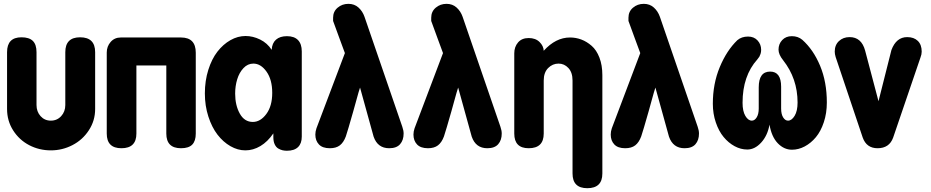

<svg xmlns="http://www.w3.org/2000/svg" viewBox="-20 -779 4894 1009"><path d="M17.1 -206.1V-504.9Q17.1 -583 92.8 -583Q133.3 -583 152.6 -564Q171.9 -544.9 171.9 -504.9V-227.1Q171.9 -192.4 193.1 -168.7Q214.4 -145 247.1 -145Q279.8 -145 301.5 -168.7Q323.2 -192.4 323.2 -227.1V-504.9Q323.2 -583 400.9 -583Q480 -583 480 -504.9V-206.1Q480 -145 447 -94.5Q414.1 -43.9 360.8 -16.4Q307.6 11.2 247.1 11.2Q186 11.2 133.5 -16.1Q81.1 -43.5 49.1 -93.8Q17.1 -144 17.1 -206.1Z M541 -77.1V-502.9Q541 -535.2 561.5 -558.6Q582 -582 614.7 -582H931.2Q1008.8 -582 1008.8 -502V-77.1Q1008.8 -38.1 990.2 -19Q971.7 0 931.2 0Q854 0 854 -77.1V-435.1H696.8V-77.1Q696.8 0 618.2 0Q541 0 541 -77.1Z M1270.5 -589.8Q1309.1 -589.8 1346.9 -571.3Q1384.8 -552.7 1407.7 -517.1Q1409.7 -552.2 1430.4 -570.6Q1451.2 -588.9 1487.8 -588.9Q1526.4 -588.9 1546.1 -568.4Q1565.9 -547.9 1565.9 -508.8V-61Q1565.9 -24.9 1546.1 -5.9Q1526.4 13.2 1487.8 13.2Q1475.6 13.2 1464.8 10.7Q1454.1 8.3 1442.4 1.5Q1430.7 -5.4 1423.6 -20.5Q1416.5 -35.6 1416.5 -58.1V-78.1Q1386.7 -34.2 1348.6 -11.5Q1310.5 11.2 1269.5 11.2Q1229.5 11.2 1191.2 -10.7Q1152.8 -32.7 1123 -71.3Q1093.3 -109.9 1075 -166.5Q1056.6 -223.1 1056.6 -288.1Q1056.6 -354.5 1074.7 -411.9Q1092.8 -469.2 1122.6 -507.6Q1152.3 -545.9 1190.9 -567.9Q1229.5 -589.8 1270.5 -589.8ZM1308.6 -138.2Q1348.6 -138.2 1379.6 -179.9Q1410.6 -221.7 1410.6 -291Q1410.6 -360.4 1380.6 -402.6Q1350.6 -444.8 1311.5 -444.8Q1281.7 -444.8 1259.5 -421.1Q1237.3 -397.5 1226.6 -362.3Q1215.8 -327.1 1215.8 -287.1Q1215.8 -225.6 1240.2 -181.9Q1264.6 -138.2 1308.6 -138.2Z M1643.1 -105 1792.5 -500Q1786.6 -516.1 1764.2 -576.7Q1741.7 -637.2 1730.5 -668.9V-686Q1730.5 -718.3 1754.2 -738.5Q1777.8 -758.8 1811 -758.8Q1842.3 -758.8 1863.8 -739.5Q1885.3 -720.2 1895.5 -690.9L2094.2 -112.8Q2101.1 -93.3 2101.1 -77.1Q2101.1 -42.5 2082.5 -21.2Q2064 0 2025.4 0Q1964.4 0 1943.4 -61L1872.1 -318.8Q1865.2 -298.8 1852.8 -252.7Q1840.3 -206.5 1836.4 -193.8Q1807.6 -92.3 1797.4 -62Q1785.6 -30.3 1765.9 -15.1Q1746.1 0 1713.4 0Q1674.8 0 1656 -20Q1637.2 -40 1637.2 -71.8Q1637.2 -87.9 1643.1 -105Z M2158.7 -105 2308.1 -500Q2302.2 -516.1 2279.8 -576.7Q2257.3 -637.2 2246.1 -668.9V-686Q2246.1 -718.3 2269.8 -738.5Q2293.5 -758.8 2326.7 -758.8Q2357.9 -758.8 2379.4 -739.5Q2400.9 -720.2 2411.1 -690.9L2609.9 -112.8Q2616.7 -93.3 2616.7 -77.1Q2616.7 -42.5 2598.1 -21.2Q2579.6 0 2541 0Q2480 0 2459 -61L2387.7 -318.8Q2380.9 -298.8 2368.4 -252.7Q2356 -206.5 2352.1 -193.8Q2323.2 -92.3 2313 -62Q2301.3 -30.3 2281.5 -15.1Q2261.7 0 2229 0Q2190.4 0 2171.6 -20Q2152.8 -40 2152.8 -71.8Q2152.8 -87.9 2158.7 -105Z M2682.6 -77.1V-499Q2682.6 -532.7 2702.4 -555.9Q2722.2 -579.1 2758.3 -579.1Q2794.4 -579.1 2815.4 -558.3Q2836.4 -537.6 2837.4 -512.2Q2900.4 -582 2975.6 -582Q3006.3 -582 3034.9 -571.3Q3063.5 -560.5 3089.1 -538.3Q3114.7 -516.1 3130.1 -476.3Q3145.5 -436.5 3145.5 -383.8V132.8Q3145.5 210 3066.4 210Q2988.8 210 2988.8 132.8V-356Q2988.8 -398.4 2967 -421.6Q2945.3 -444.8 2915.5 -444.8Q2883.8 -444.8 2860.6 -421.4Q2837.4 -397.9 2837.4 -356V-77.1Q2837.4 0 2758.3 0Q2682.6 0 2682.6 -77.1Z M3195.3 -105 3344.7 -500Q3338.9 -516.1 3316.4 -576.7Q3293.9 -637.2 3282.7 -668.9V-686Q3282.7 -718.3 3306.4 -738.5Q3330.1 -758.8 3363.3 -758.8Q3394.5 -758.8 3416 -739.5Q3437.5 -720.2 3447.8 -690.9L3646.5 -112.8Q3653.3 -93.3 3653.3 -77.1Q3653.3 -42.5 3634.8 -21.2Q3616.2 0 3577.6 0Q3516.6 0 3495.6 -61L3424.3 -318.8Q3417.5 -298.8 3405 -252.7Q3392.6 -206.5 3388.7 -193.8Q3359.9 -92.3 3349.6 -62Q3337.9 -30.3 3318.1 -15.1Q3298.3 0 3265.6 0Q3227.1 0 3208.3 -20Q3189.5 -40 3189.5 -71.8Q3189.5 -87.9 3195.3 -105Z M4142.1 7.8Q4100.1 7.8 4067.4 -26.1Q4034.7 -60.1 4023.9 -124Q4013.7 -66.4 3980.2 -29.8Q3946.8 6.8 3907.2 6.8Q3873 6.8 3840.6 -10.7Q3808.1 -28.3 3782.7 -59.1Q3757.3 -89.8 3741.7 -135.7Q3726.1 -181.6 3726.1 -233.9Q3726.1 -338.9 3762.5 -426.3Q3798.8 -513.7 3855 -567.9Q3877.4 -586.9 3911.1 -586.9Q3942.4 -586.9 3961.2 -566.4Q3980 -545.9 3980 -517.1Q3980 -505.4 3976.8 -495.8Q3973.6 -486.3 3970.5 -481Q3967.3 -475.6 3960 -466.8Q3882.3 -380.4 3882.3 -238.8Q3882.3 -194.8 3897 -169.9Q3911.6 -145 3931.2 -145Q3945.8 -145 3956.5 -162.1Q3967.3 -179.2 3967.3 -209V-319.8Q3967.3 -402.8 4027.3 -402.8Q4085 -402.8 4085 -323.2V-209Q4085 -178.7 4095.7 -161.9Q4106.4 -145 4121.1 -145Q4140.6 -145 4156 -170.4Q4171.4 -195.8 4171.4 -240.2Q4171.4 -366.2 4095.2 -462.9Q4071.3 -492.7 4071.3 -518.1Q4071.3 -547.9 4090.6 -568.4Q4109.9 -588.9 4141.1 -588.9Q4173.8 -588.9 4196.3 -569.8Q4254.4 -518.1 4289.8 -433.3Q4325.2 -348.6 4325.2 -240.2Q4325.2 -184.1 4309.3 -136.5Q4293.5 -88.9 4267.6 -57.9Q4241.7 -26.9 4209 -9.5Q4176.3 7.8 4142.1 7.8Z M4526.4 -513.2 4596.7 -247.1 4664.6 -516.1Q4689.9 -584 4747.6 -584Q4782.7 -584 4803.2 -564.2Q4823.7 -544.4 4823.7 -507.8Q4823.7 -493.2 4817.4 -477.1L4673.8 -56.2Q4653.8 0 4591.8 0Q4533.7 0 4513.7 -56.2L4371.6 -479Q4366.7 -495.1 4366.7 -507.8Q4366.7 -542.5 4388.9 -563.2Q4411.1 -584 4444.8 -584Q4507.3 -584 4526.4 -513.2Z"/></svg>

Font: BPreplay
Style: Bold
Weight: 700
Designer: Magenta/George Triantafyllakos
Foundry: Magenta/George Triantafyllakos
Version: Version 1.00